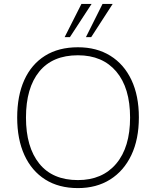

<svg xmlns="http://www.w3.org/2000/svg" viewBox="-20 -955 799 983"><path d="M68 -353Q68 -465 104.5 -545.5Q141 -626 210.5 -669.5Q280 -713 379 -713Q475 -713 545 -669.5Q615 -626 653 -545.5Q691 -465 691 -354Q691 -242 652.5 -161Q614 -80 544 -36Q474 8 379 8Q281 8 211.5 -36Q142 -80 105 -161Q68 -242 68 -353ZM113 -353Q113 -202 181 -117.5Q249 -33 379 -33Q504 -33 575 -117Q646 -201 646 -353Q646 -505 575.5 -588.5Q505 -672 379 -672Q249 -672 181 -588.5Q113 -505 113 -353ZM311 -765 397 -935H449L338 -765ZM420 -765 505 -935H557L447 -765Z"/></svg>

Font: Mulish ExtraLight
Style: Regular
Weight: 200
Designer: Vernon Adams
Foundry: Vernon Adams
Version: Version 3.603